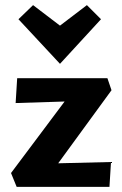

<svg xmlns="http://www.w3.org/2000/svg" viewBox="-20 -729 477 749"><path d="M207 -92 413 -97 407 0H45L23 -54L232 -333L41 -327L47 -424H399L415 -377ZM52 -654 109 -709 214 -629 319 -709 374 -654 214 -480Z"/></svg>

Font: Ysabeau Ultrabold
Style: Regular
Weight: 800
Designer: Christian Thalmann (Catharsis Fonts)
Version: Version 0.003